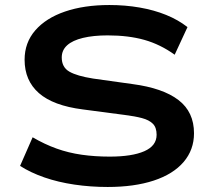

<svg xmlns="http://www.w3.org/2000/svg" viewBox="-20 -735 840 765"><path d="M409 10Q341 10 276.5 0.5Q212 -9 157 -28Q102 -47 60 -74L110 -188Q158 -160 205.5 -143Q253 -126 305.5 -118.5Q358 -111 417 -111Q506 -111 555 -132.5Q604 -154 604 -198Q604 -227 589 -242Q574 -257 545.5 -264.5Q517 -272 477 -277L310 -299Q192 -314 135 -364Q78 -414 78 -497Q78 -565 120.5 -614Q163 -663 239 -689Q315 -715 416 -715Q479 -715 536.5 -705Q594 -695 642 -675.5Q690 -656 727 -627L676 -517Q619 -558 555.5 -576Q492 -594 409 -594Q352 -594 310.5 -584Q269 -574 247.5 -554.5Q226 -535 226 -506Q226 -467 256.5 -449.5Q287 -432 351 -422L508 -400Q629 -384 691 -336.5Q753 -289 753 -204Q753 -138 711.5 -89.5Q670 -41 592.5 -15.5Q515 10 409 10Z"/></svg>

Font: Nunito Sans 10pt Expanded
Style: Bold
Weight: 700
Width: 7
Designer: Vernon Adams
Foundry: Vernon Adams
Version: Version 3.101;gftools[0.9.27]